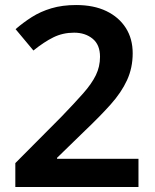

<svg xmlns="http://www.w3.org/2000/svg" viewBox="-20 -744 618 764"><path d="M531 0H41V-95L223 -278Q277 -334 311 -372.5Q345 -411 361.5 -445Q378 -479 378 -518Q378 -566 348.5 -590Q319 -614 275 -614Q230 -614 192.5 -595.5Q155 -577 113 -543L42 -628Q72 -654 106.5 -676Q141 -698 184.5 -711Q228 -724 283 -724Q353 -724 403 -700Q453 -676 480.5 -633Q508 -590 508 -532Q508 -474 485.5 -425Q463 -376 420 -328Q377 -280 317 -223L207 -116V-112H531Z"/></svg>

Font: Noto Sans Syriac Eastern SemiBold
Style: Regular
Weight: 600
Designer: Patrick Giasson and the Monotype Design Team
Foundry: Monotype Imaging Inc.
Version: Version 3.001